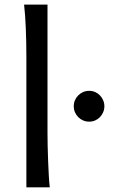

<svg xmlns="http://www.w3.org/2000/svg" viewBox="-20 -801 496 821"><path d="M295.4 -346.7Q295.4 -360.4 300.5 -372.3Q305.7 -384.3 314.7 -393.3Q323.7 -402.3 335.7 -407.5Q347.7 -412.6 361.3 -412.6Q375 -412.6 386.7 -407.5Q398.4 -402.3 407.2 -393.3Q416 -384.3 421.1 -372.3Q426.3 -360.4 426.3 -346.7Q426.3 -333 421.1 -321Q416 -309.1 407.2 -300Q398.4 -291 386.7 -285.9Q375 -280.8 361.3 -280.8Q347.7 -280.8 335.7 -285.9Q323.7 -291 314.7 -300Q305.7 -309.1 300.5 -321Q295.4 -333 295.4 -346.7ZM183.1 -231.9Q183.1 -208.5 183.8 -176.8Q184.6 -145 185.8 -112.3Q187 -79.6 188.7 -49.8Q190.4 -20 192.9 0H92.8V-551.8Q92.8 -623 90.3 -680.9Q87.9 -738.8 83 -781.2H183.1Z"/></svg>

Font: Andika Compact
Style: Regular
Weight: 400
Designer: Victor Gaultney, Annie Olsen, Julie Remington, Don Collingsworth, Eric Hays, Becca Hirsbrunner
Foundry: SIL International
Version: Version 5.000 ; LnSpcTght